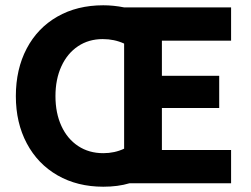

<svg xmlns="http://www.w3.org/2000/svg" viewBox="-20 -694 950 727"><path d="M40 -330Q40 -432 81 -510Q122 -588 197 -631Q272 -674 371 -674Q410 -674 450 -666H855V-540H593V-407H810V-285H593V-126H855V0H470Q427 13 371 13Q273 13 198 -30Q123 -73 81.5 -151Q40 -229 40 -330ZM450 -131V-529Q413 -546 369 -546Q316 -546 275.5 -519Q235 -492 212.5 -443Q190 -394 190 -330Q190 -266 212.5 -217Q235 -168 276 -141Q317 -114 371 -114Q414 -114 450 -131Z"/></svg>

Font: Secular One
Style: Regular
Weight: 400
Designer: Michal Sahar
Foundry: Hagilda
Version: Version 1.000